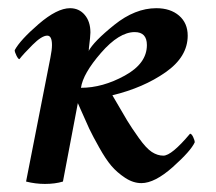

<svg xmlns="http://www.w3.org/2000/svg" viewBox="-20 -452 538 478"><path d="M105.5 -308.6Q109.4 -328.1 109.4 -339.8Q109.4 -363.3 97.7 -363.3Q84 -363.3 61 -340.3Q38.1 -317.4 28.3 -304.7Q25.4 -304.7 21 -313.5Q16.6 -322.3 16.6 -327.1Q30.3 -352.5 76.2 -392.1Q122.1 -431.6 154.3 -431.6Q176.8 -431.6 190.9 -415Q205.1 -398.4 205.1 -371.1Q205.1 -362.3 201.2 -331.1Q201.2 -330.1 201.2 -327.1L200.2 -324.2Q212.9 -348.6 264.6 -390.1Q316.4 -431.6 369.1 -431.6Q404.3 -431.6 425.8 -413.1Q447.3 -394.5 447.3 -363.3Q447.3 -310.5 392.1 -272Q336.9 -233.4 259.8 -214.8Q285.2 -170.9 296.4 -152.3Q307.6 -133.8 325.7 -108.4Q343.8 -83 357.9 -73.7Q372.1 -64.5 386.7 -64.5Q407.2 -64.5 453.1 -119.1Q457 -119.1 460.9 -110.8Q464.8 -102.5 464.8 -97.7Q455.1 -76.2 410.2 -36.1Q365.2 3.9 332 3.9Q311.5 3.9 291.5 -9.3Q271.5 -22.5 257.3 -39.1Q243.2 -55.7 227.1 -84.5Q210.9 -113.3 202.1 -131.8Q193.4 -150.4 180.7 -179.7Q175.8 -190.4 173.8 -195.3L136.7 0Q117.2 5.9 91.8 5.9Q68.4 5.9 44.9 0ZM315.4 -372.1Q276.4 -372.1 231.4 -320.3Q186.5 -268.6 181.6 -233.4Q235.4 -233.4 290.5 -263.7Q345.7 -293.9 345.7 -339.8Q345.7 -372.1 315.4 -372.1Z"/></svg>

Font: Crimson
Style: SemiboldItalic
Weight: 600
Italic angle: -11°
Version: Version 0.8 ; ttfautohint (v1.00) -l 8 -r 50 -G 200 -x 14 -D